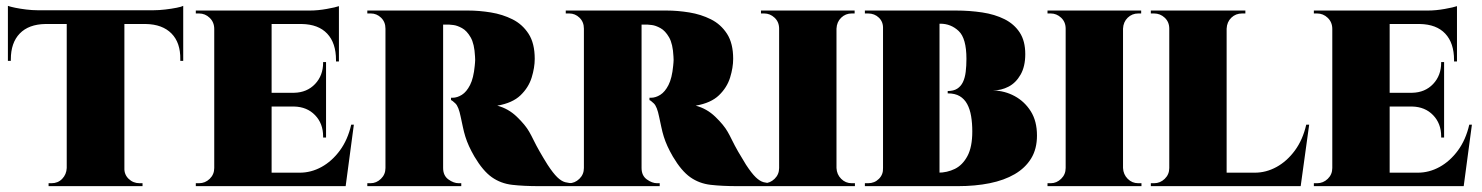

<svg xmlns="http://www.w3.org/2000/svg" viewBox="-20 -636 5063 656"><path d="M405 -597V0H208V-597ZM606 -601V-554H7V-601ZM606 -558V-428H596V-433Q597 -490 566 -521.5Q535 -553 478 -554V-558ZM606 -616V-591L505 -601Q523 -601 544.5 -603.5Q566 -606 583.5 -609.5Q601 -613 606 -616ZM210 -62V0H146V-10Q146 -10 151 -10Q156 -10 156 -10Q178 -10 192.5 -25Q207 -40 208 -62ZM401 -62H405Q404 -40 419.5 -25Q435 -10 457 -10Q457 -10 462 -10Q467 -10 467 -10V0H401ZM135 -558V-554Q78 -553 47.5 -521.5Q17 -490 17 -433V-428H7V-558ZM7 -616Q15 -613 32 -609.5Q49 -606 69.5 -603.5Q90 -601 108 -601L7 -591Z M908 -600V0H712V-600ZM1119 -46 1159 0H906V-46ZM1094 -319V-272H906V-319ZM1138 -600V-554H906V-600ZM1189 -210 1161 0H975L1004 -46Q1043 -46 1078.5 -65.5Q1114 -85 1141 -121.5Q1168 -158 1180 -210ZM1094 -274V-166H1084V-170Q1084 -214 1056.5 -242.5Q1029 -271 985 -272V-274ZM1094 -424V-317H985V-319Q1029 -320 1056.5 -349Q1084 -378 1084 -422V-424ZM1138 -556V-426H1128V-431Q1128 -489 1098 -521Q1068 -553 1011 -554V-556ZM1138 -615V-591L1039 -600Q1066 -600 1096.5 -605.5Q1127 -611 1138 -615ZM715 -62 714 0H649V-10Q649 -10 654 -10Q659 -10 660 -10Q681 -10 696.5 -25Q712 -40 712 -62ZM715 -537H712Q712 -560 696.5 -575Q681 -590 660 -590Q659 -590 654 -590Q649 -590 649 -590V-600H714Z M1486 -600H1579Q1617 -600 1657 -593.5Q1697 -587 1731 -570Q1765 -553 1786 -520.5Q1807 -488 1807 -435Q1807 -405 1796.5 -371Q1786 -337 1758.5 -310.5Q1731 -284 1679 -275Q1717 -265 1746 -237Q1775 -209 1788 -186Q1795 -174 1803.5 -156.5Q1812 -139 1824 -118Q1836 -97 1851 -73Q1870 -44 1884 -30.5Q1898 -17 1911 -13.5Q1924 -10 1940 -10V0H1822Q1769 0 1730 -4.5Q1691 -9 1660.5 -30.5Q1630 -52 1601 -101Q1590 -120 1582.5 -136.5Q1575 -153 1570 -169Q1565 -185 1561.5 -202Q1558 -219 1554 -237Q1547 -272 1536 -282.5Q1525 -293 1521 -294V-302Q1522 -302 1523 -302Q1524 -302 1526 -302Q1542 -302 1558 -312Q1574 -322 1586 -345.5Q1598 -369 1602 -411Q1602 -414 1603 -422Q1604 -430 1603 -443Q1601 -486 1588 -508.5Q1575 -531 1558.5 -540Q1542 -549 1529 -550.5Q1516 -552 1514 -552Q1512 -552 1509.5 -552Q1507 -552 1493 -552Q1492 -552 1490.5 -564Q1489 -576 1487.5 -588Q1486 -600 1486 -600ZM1494 -600V0H1297V-600ZM1300 -62 1299 0H1235V-10Q1237 -10 1239.5 -10Q1242 -10 1246 -10Q1266 -10 1281.5 -25Q1297 -40 1297 -62ZM1300 -538H1297Q1297 -561 1282 -575.5Q1267 -590 1247 -590Q1243 -590 1240 -590Q1237 -590 1235 -590V-600H1299ZM1492 -62H1494Q1494 -36 1512 -23Q1530 -10 1547 -10Q1547 -10 1550 -10Q1553 -10 1556 -10V0H1493Z M2164 -600H2257Q2295 -600 2335 -593.5Q2375 -587 2409 -570Q2443 -553 2464 -520.5Q2485 -488 2485 -435Q2485 -405 2474.5 -371Q2464 -337 2436.5 -310.5Q2409 -284 2357 -275Q2395 -265 2424 -237Q2453 -209 2466 -186Q2473 -174 2481.5 -156.5Q2490 -139 2502 -118Q2514 -97 2529 -73Q2548 -44 2562 -30.5Q2576 -17 2589 -13.5Q2602 -10 2618 -10V0H2500Q2447 0 2408 -4.5Q2369 -9 2338.5 -30.5Q2308 -52 2279 -101Q2268 -120 2260.5 -136.5Q2253 -153 2248 -169Q2243 -185 2239.5 -202Q2236 -219 2232 -237Q2225 -272 2214 -282.5Q2203 -293 2199 -294V-302Q2200 -302 2201 -302Q2202 -302 2204 -302Q2220 -302 2236 -312Q2252 -322 2264 -345.5Q2276 -369 2280 -411Q2280 -414 2281 -422Q2282 -430 2281 -443Q2279 -486 2266 -508.5Q2253 -531 2236.5 -540Q2220 -549 2207 -550.5Q2194 -552 2192 -552Q2190 -552 2187.5 -552Q2185 -552 2171 -552Q2170 -552 2168.5 -564Q2167 -576 2165.5 -588Q2164 -600 2164 -600ZM2172 -600V0H1975V-600ZM1978 -62 1977 0H1913V-10Q1915 -10 1917.5 -10Q1920 -10 1924 -10Q1944 -10 1959.5 -25Q1975 -40 1975 -62ZM1978 -538H1975Q1975 -561 1960 -575.5Q1945 -590 1925 -590Q1921 -590 1918 -590Q1915 -590 1913 -590V-600H1977ZM2170 -62H2172Q2172 -36 2190 -23Q2208 -10 2225 -10Q2225 -10 2228 -10Q2231 -10 2234 -10V0H2171Z M2838 -600V0H2642V-600ZM2645 -62V0H2580V-10Q2580 -10 2585 -10Q2590 -10 2591 -10Q2611 -10 2626.5 -25Q2642 -40 2642 -62ZM2836 -62H2838Q2839 -40 2854 -25Q2869 -10 2890 -10Q2890 -10 2895 -10Q2900 -10 2901 -10V0H2836ZM2836 -538V-600H2900V-590Q2900 -590 2895.5 -590Q2891 -590 2890 -590Q2869 -590 2854 -575.5Q2839 -561 2838 -538ZM2645 -538H2642Q2642 -561 2626.5 -575.5Q2611 -590 2591 -590Q2590 -590 2585 -590Q2580 -590 2580 -590V-600H2645Z M3051 -600H3246Q3293 -600 3336 -593.5Q3379 -587 3412 -570.5Q3445 -554 3464 -525Q3483 -496 3483 -451Q3483 -409 3467 -381Q3451 -353 3426 -340Q3401 -327 3373 -327Q3413 -326 3447 -307.5Q3481 -289 3502 -255.5Q3523 -222 3523 -173Q3523 -127 3503 -94.5Q3483 -62 3447 -41Q3411 -20 3361.5 -10Q3312 0 3253 0H3183Q3183 0 3183 -11.5Q3183 -23 3183 -34.5Q3183 -46 3183 -46H3185Q3216 -46 3242.5 -59Q3269 -72 3285.5 -103Q3302 -134 3302 -187Q3302 -215 3298 -239Q3294 -263 3284.5 -280.5Q3275 -298 3259 -307.5Q3243 -317 3218 -317V-325Q3238 -325 3250.5 -333Q3263 -341 3270 -355.5Q3277 -370 3279.5 -390.5Q3282 -411 3282 -435Q3282 -505 3255.5 -530Q3229 -555 3193 -555H3059Q3059 -556 3057 -567Q3055 -578 3053 -589Q3051 -600 3051 -600ZM3190 -600V0H2997V-600ZM3000 -62V0H2935V-10Q2937 -10 2941 -10Q2945 -10 2946 -10Q2968 -10 2983 -25Q2998 -40 2997 -62ZM3000 -538H2997Q2998 -561 2983 -575.5Q2968 -590 2946 -590Q2945 -590 2941 -590Q2937 -590 2935 -590V-600H3000Z M3817 -600V0H3621V-600ZM3624 -62V0H3559V-10Q3559 -10 3564 -10Q3569 -10 3570 -10Q3590 -10 3605.5 -25Q3621 -40 3621 -62ZM3815 -62H3817Q3818 -40 3833 -25Q3848 -10 3869 -10Q3869 -10 3874 -10Q3879 -10 3880 -10V0H3815ZM3815 -538V-600H3879V-590Q3879 -590 3874.5 -590Q3870 -590 3869 -590Q3848 -590 3833 -575.5Q3818 -561 3817 -538ZM3624 -538H3621Q3621 -561 3605.5 -575.5Q3590 -590 3570 -590Q3569 -590 3564 -590Q3559 -590 3559 -590V-600H3624Z M4171 -600V0H3975V-600ZM4381 -46 4422 0H4169V-46ZM4453 -210 4424 0H4238L4267 -46Q4306 -46 4341.5 -65.5Q4377 -85 4404 -121.5Q4431 -158 4443 -210ZM3978 -62 3977 0H3912V-10Q3912 -10 3917 -10Q3922 -10 3923 -10Q3944 -10 3959.5 -25Q3975 -40 3975 -62ZM4169 -538V-600H4235V-590Q4234 -590 4229 -590Q4224 -590 4224 -590Q4202 -590 4187 -575.5Q4172 -561 4171 -538ZM3978 -538H3975Q3975 -561 3959.5 -575.5Q3944 -590 3923 -590Q3922 -590 3917 -590Q3912 -590 3912 -590V-600H3978Z M4728 -600V0H4532V-600ZM4939 -46 4979 0H4726V-46ZM4914 -319V-272H4726V-319ZM4958 -600V-554H4726V-600ZM5009 -210 4981 0H4795L4824 -46Q4863 -46 4898.5 -65.5Q4934 -85 4961 -121.5Q4988 -158 5000 -210ZM4914 -274V-166H4904V-170Q4904 -214 4876.5 -242.5Q4849 -271 4805 -272V-274ZM4914 -424V-317H4805V-319Q4849 -320 4876.5 -349Q4904 -378 4904 -422V-424ZM4958 -556V-426H4948V-431Q4948 -489 4918 -521Q4888 -553 4831 -554V-556ZM4958 -615V-591L4859 -600Q4886 -600 4916.5 -605.5Q4947 -611 4958 -615ZM4535 -62 4534 0H4469V-10Q4469 -10 4474 -10Q4479 -10 4480 -10Q4501 -10 4516.5 -25Q4532 -40 4532 -62ZM4535 -537H4532Q4532 -560 4516.5 -575Q4501 -590 4480 -590Q4479 -590 4474 -590Q4469 -590 4469 -590V-600H4534Z"/></svg>

Font: Cinzel Black
Style: Regular
Weight: 900
Designer: Natanael Gama
Version: Version 2.000